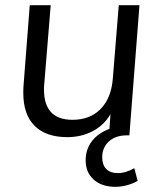

<svg xmlns="http://www.w3.org/2000/svg" viewBox="-20 -523 617 742"><path d="M499 127 512 176Q495 186 472 192.5Q449 199 426 199Q373 199 342 171Q311 143 311 97Q311 55 334.5 23.5Q358 -8 403 -25L407 -82Q382 -39 338 -16Q294 7 240 7Q158 7 114 -36.5Q70 -80 70 -164Q70 -183 71 -193L95 -503H176L151 -198Q150 -191 150 -177Q150 -60 260 -60Q328 -60 369 -102Q410 -144 416 -219L439 -503H519L480 0H471Q426 0 400.5 24Q375 48 375 84Q375 114 390.5 130Q406 146 437 146Q465 146 499 127Z"/></svg>

Font: Muli
Style: Italic
Weight: 400
Italic angle: -4.541°
Designer: Vernon Adams
Foundry: Vernon Adams
Version: Version 2.001